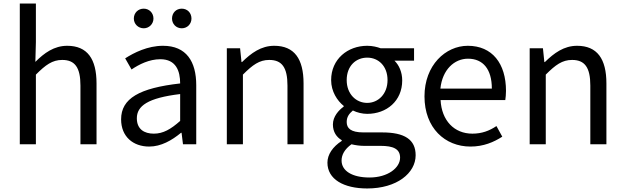

<svg xmlns="http://www.w3.org/2000/svg" viewBox="-20 -816 3535 1086"><path d="M92 0H183V-394C238 -449 276 -477 332 -477C404 -477 435 -434 435 -332V0H526V-344C526 -483 474 -557 360 -557C286 -557 230 -516 180 -466L183 -578V-796H92Z M824 13C891 13 952 -22 1004 -65H1007L1015 0H1090V-334C1090 -468 1034 -557 902 -557C815 -557 738 -518 688 -486L724 -423C767 -452 824 -481 887 -481C976 -481 999 -414 999 -344C768 -318 665 -259 665 -141C665 -43 733 13 824 13ZM850 -60C796 -60 754 -85 754 -147C754 -217 816 -262 999 -284V-132C946 -85 903 -60 850 -60ZM793 -656C824 -656 848 -681 848 -711C848 -743 824 -767 793 -767C761 -767 737 -743 737 -711C737 -681 761 -656 793 -656ZM1008 -656C1040 -656 1063 -681 1063 -711C1063 -743 1040 -767 1008 -767C976 -767 953 -743 953 -711C953 -681 976 -656 1008 -656Z M1263 0H1354V-394C1409 -449 1447 -477 1503 -477C1575 -477 1606 -434 1606 -332V0H1697V-344C1697 -483 1645 -557 1531 -557C1457 -557 1401 -516 1349 -465H1346L1338 -543H1263Z M2057 250C2225 250 2331 163 2331 62C2331 -27 2268 -67 2142 -67H2036C1963 -67 1941 -91 1941 -126C1941 -156 1956 -174 1976 -191C2000 -179 2030 -172 2057 -172C2167 -172 2255 -245 2255 -361C2255 -408 2237 -448 2211 -473H2322V-543H2133C2114 -550 2087 -557 2057 -557C1947 -557 1853 -482 1853 -363C1853 -298 1888 -246 1924 -217V-213C1896 -193 1863 -157 1863 -112C1863 -69 1884 -40 1913 -23V-19C1862 14 1832 58 1832 104C1832 198 1924 250 2057 250ZM2057 -234C1994 -234 1941 -284 1941 -363C1941 -443 1993 -490 2057 -490C2121 -490 2172 -442 2172 -363C2172 -284 2119 -234 2057 -234ZM2070 188C1971 188 1912 150 1912 92C1912 60 1929 28 1968 0C1992 6 2018 9 2038 9H2132C2204 9 2243 26 2243 76C2243 133 2174 188 2070 188Z M2641 13C2715 13 2773 -12 2821 -43L2788 -103C2748 -76 2705 -60 2652 -60C2549 -60 2478 -134 2472 -250H2838C2840 -263 2842 -282 2842 -302C2842 -457 2764 -557 2626 -557C2500 -557 2381 -447 2381 -271C2381 -92 2497 13 2641 13ZM2471 -315C2482 -422 2550 -484 2627 -484C2712 -484 2762 -425 2762 -315Z M2976 0H3067V-394C3122 -449 3160 -477 3216 -477C3288 -477 3319 -434 3319 -332V0H3410V-344C3410 -483 3358 -557 3244 -557C3170 -557 3114 -516 3062 -465H3059L3051 -543H2976Z"/></svg>

Font: Source Han Sans KR Regular
Style: Regular
Weight: 400
Designer: Ryoko NISHIZUKA (kana & ideographs); Paul D. Hunt (Latin, Greek & Cyrillic); Wenlong ZHANG (bopomofo); Sandoll Communica
Foundry: Adobe Systems Incorporated
Version: Version 1.004;PS 1.004;hotconv 1.0.82;makeotf.lib2.5.63406